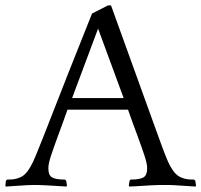

<svg xmlns="http://www.w3.org/2000/svg" viewBox="-39 -685 746 711"><path d="M360.8 -665H372.1L536.1 -210.9Q566.9 -124 583 -86.9Q593.8 -63.5 605.2 -48.8Q616.7 -34.2 630.1 -28.6Q643.6 -22.9 653.1 -21.5Q662.6 -20 679.2 -20L684.1 -16.1L687 2L685.1 5.9Q683.1 5.9 640.1 2.9Q597.2 0 585.9 0H553.2Q544.9 0 521.7 1.2Q498.5 2.4 471.4 4.2Q444.3 5.9 439.9 5.9L438 2L440.9 -16.1L444.8 -20Q477.5 -20 491.7 -27.8Q505.9 -35.6 505.9 -62Q505.9 -70.8 503.4 -82.5Q501 -94.2 495.1 -111.6Q489.3 -128.9 484.1 -143.6Q479 -158.2 469 -185.3Q459 -212.4 452.1 -231L435.1 -278.8H210.9L193.8 -231Q187 -212.4 177 -185.3Q167 -158.2 161.9 -143.6Q156.7 -128.9 150.9 -111.6Q145 -94.2 142.6 -82.5Q140.1 -70.8 140.1 -62Q140.1 -35.6 154.3 -27.8Q168.5 -20 201.2 -20L206.1 -16.1L209 2L207 5.9Q201.2 5.4 176.8 3.9Q152.3 2.4 130.4 1.2Q108.4 0 100.1 0H81.1Q69.8 0 26.9 2.9Q-16.1 5.9 -18.1 5.9L-19 2L-17.1 -16.1L-12.2 -20Q4.4 -20 13.7 -21.5Q22.9 -22.9 36.4 -28.6Q49.8 -34.2 61.3 -48.8Q72.8 -63.5 84 -86.9Q96.7 -112.8 213.9 -414.1Q233.9 -464.8 265.4 -543.5Q296.9 -622.1 301.8 -634.8ZM324.2 -579.1 228 -321.8H418.9Z"/></svg>

Font: Quattrocento Roman
Style: Regular
Weight: 400
Designer: Pablo Impallari
Foundry: Pablo Impallari. www.impallari.com Igino Marini. www.ikern.com
Version: Version 1.000